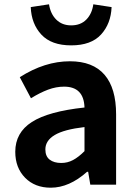

<svg xmlns="http://www.w3.org/2000/svg" viewBox="-20 -859 631 893"><path d="M51 -153Q51 -242 128 -291.5Q205 -341 373 -359Q370 -456 278 -456Q241 -456 203.5 -442Q166 -428 124 -402L72 -500Q188 -574 305 -574Q412 -574 466 -511.5Q520 -449 520 -327V0H400L390 -60H385Q302 14 216 14Q142 14 96.5 -32.5Q51 -79 51 -153ZM373 -156V-268Q278 -257 234.5 -231Q191 -205 191 -164Q191 -132 211 -116.5Q231 -101 265 -101Q294 -101 319.5 -114.5Q345 -128 373 -156ZM123 -826 208 -839Q215 -794 242 -767.5Q269 -741 311 -741Q355 -741 381.5 -768Q408 -795 414 -839L499 -826Q496 -749 450 -698.5Q404 -648 311 -648Q219 -648 172.5 -698Q126 -748 123 -826Z"/></svg>

Font: Merged Yaku Han JP
Style: Bold
Weight: 700
Designer: Ryoko NISHIZUKA 西塚涼子 (kana, bopomofo & ideographs); Paul D. Hunt (Latin, Greek & Cyrillic); Sandoll Communications 산돌커뮤니
Foundry: Adobe
Version: Version 2.004